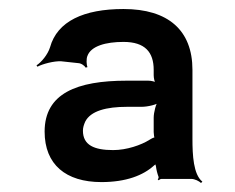

<svg xmlns="http://www.w3.org/2000/svg" viewBox="-20 -741 521 426"><path d="M407 -433V-586C407 -674 353 -721 254 -721C166 -721 107 -694 91 -636C86 -620 72 -603 61 -596L63 -593C74 -599 100 -606 116 -605L153 -601C160 -601 168 -595 170 -591L174 -592C172 -597 171 -610 174 -617C182 -639 215 -648 254 -648C302 -648 321 -625 321 -586V-574C321 -568 323 -558 326 -555L328 -557C325 -560 315 -562 309 -562H261C151 -562 79 -534 79 -449C79 -376 126 -337 205 -337C260 -337 298 -352 322 -374C324 -375 327 -378 328 -380L324 -381C324 -379 325 -375 326 -372C327 -364 329 -356 332 -348C332 -346 331 -344 330 -343L332 -341C333 -342 336 -344 338 -344H405C412 -344 422 -339 426 -335L429 -338C409 -354 407 -397 407 -433ZM164 -451C164 -458 166 -464 169 -471C181 -495 216 -504 262 -504H294C308 -504 329 -509 335 -515L332 -518C326 -512 321 -491 321 -480V-448C321 -445 322 -434 324 -433L326 -436C324 -438 315 -433 312 -431C293 -419 261 -408 231 -408C189 -408 164 -419 164 -451Z"/></svg>

Font: Asimov
Style: EdgeWide
Weight: 500
Designer: Google
Version: Version 2.000980: 2014